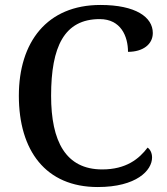

<svg xmlns="http://www.w3.org/2000/svg" viewBox="-20 -744 672 774"><path d="M374 10C530 10 593 -57 593 -109C593 -128 585 -142 575 -149C541 -104 489 -61 392 -61C245 -61 186 -174 186 -358C186 -556 239 -667 382 -667C467 -667 496 -598 496 -535C556 -535 596 -565 596 -611C596 -675 527 -724 385 -724C169 -724 56 -574 56 -358C56 -137 164 10 374 10Z"/></svg>

Font: Noto Naskh Arabic UI Medium
Style: Regular
Weight: 500
Designer: Monotype Design Team, David Williams, Mohamad Dakak and Nizar Qandah
Foundry: Monotype Imaging Inc.
Version: Version 2.014